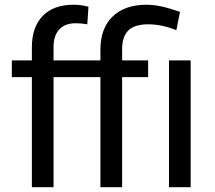

<svg xmlns="http://www.w3.org/2000/svg" viewBox="-20 -780 894 800"><path d="M112.8 0V-458.5H29.3V-528.3H112.8V-582.5Q112.8 -667.5 158.2 -713.9Q203.6 -760.3 286.6 -760.3Q317.9 -760.3 348.6 -752L343.8 -678.7Q320.8 -683.1 294.9 -683.1Q251 -683.1 227.1 -657.5Q203.1 -631.8 203.1 -584V-528.3H398.4V-573.2Q398.4 -661.6 449 -710.9Q499.5 -760.3 591.8 -760.3Q646.5 -760.3 730 -730.5L714.8 -654.3Q653.8 -678.7 598.1 -678.7Q540 -678.7 514.4 -652.8Q488.8 -627 488.8 -574.2V-528.3H597.2V-458.5H488.8V0H398.4V-458.5H203.1V0ZM774.4 0H684.1V-528.3H774.4Z"/></svg>

Font: APIMedia Roboto
Style: Regular
Weight: 400
Designer: Google
Version: Version 2.137; 2017